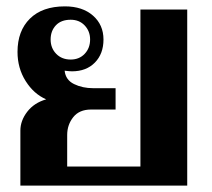

<svg xmlns="http://www.w3.org/2000/svg" viewBox="-20 -583 666 603"><path d="M44 -173Q44 -204 65.5 -232Q87 -260 125 -271Q86 -288 60.5 -328.5Q35 -369 35 -420Q35 -486 74 -524.5Q113 -563 184 -563Q239 -563 272 -534Q305 -505 305 -459Q305 -414 278 -386.5Q251 -359 206 -359Q199 -359 183 -361Q186 -332 212.5 -319Q239 -306 273 -306H343V-239H266Q229 -239 210 -215Q191 -191 191 -159V-60H421V-553H568V0H44ZM263 -459Q263 -485 246 -503Q229 -521 202 -521Q172 -521 155.5 -503.5Q139 -486 139 -459Q139 -432 156.5 -414Q174 -396 202 -396Q229 -396 246 -414Q263 -432 263 -459Z"/></svg>

Font: Taviraj DemiBold
Style: Regular
Weight: 600
Designer: Katatrad Team
Foundry: CadsonDemak
Version: Version 1.030